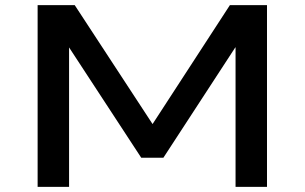

<svg xmlns="http://www.w3.org/2000/svg" viewBox="-20 -725 1182 745"><path d="M126 0V-705H270L575 -239H569L872 -705H1016V0H894V-541H893L614 -113H528L248 -541V0Z"/></svg>

Font: Nunito Sans 7pt Expanded SemiBold
Style: Regular
Weight: 600
Width: 7
Designer: Vernon Adams
Foundry: Vernon Adams
Version: Version 3.101;gftools[0.9.27]